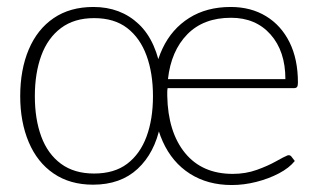

<svg xmlns="http://www.w3.org/2000/svg" viewBox="-20 -524 914 551"><path d="M247 6Q181 6 134 -26Q87 -58 62.5 -116Q38 -174 38 -248Q38 -324 62.5 -382Q87 -440 134 -472Q181 -504 248 -504Q326 -504 378 -455Q430 -406 444 -307L440 -164Q424 -85 375 -39.5Q326 6 247 6ZM250 -26Q308 -26 345 -54Q382 -82 400.5 -132Q419 -182 419 -248Q419 -314 400.5 -364.5Q382 -415 345 -443.5Q308 -472 250 -472Q193 -472 155 -443.5Q117 -415 98.5 -364.5Q80 -314 80 -248Q80 -182 98.5 -132Q117 -82 155 -54Q193 -26 250 -26ZM645 7Q576 7 525 -25.5Q474 -58 447 -118Q420 -178 420 -258Q420 -329 446.5 -385Q473 -441 523 -472.5Q573 -504 642 -504Q700 -504 743.5 -477.5Q787 -451 811 -402.5Q835 -354 835 -287Q835 -278 832.5 -274.5Q830 -271 823 -271H461Q460 -265 460 -260.5Q460 -256 460 -249Q462 -145 511 -85Q560 -25 648 -25Q685 -25 717 -36.5Q749 -48 772 -61Q795 -74 805 -78Q812 -80 816 -75L826 -62Q810 -42 780.5 -26.5Q751 -11 715.5 -2Q680 7 645 7ZM462 -297H799Q799 -377 756.5 -425Q714 -473 643 -473Q564 -473 517.5 -425.5Q471 -378 462 -297Z"/></svg>

Font: Aleo ExtraLight
Style: Regular
Weight: 250
Designer: Alessio Laiso
Foundry: Alessio Laiso
Version: Version 2.001;gftools[0.9.29]